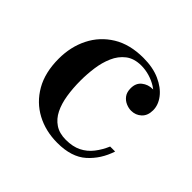

<svg xmlns="http://www.w3.org/2000/svg" viewBox="-122 -610 761 761"><g transform="rotate(45 258.0 -230.0)"><path d="M282 10Q216 10 163.5 -18Q111 -46 80.2 -99.5Q49.5 -153 49.5 -230Q49.5 -297 76.8 -351.2Q104 -405.5 156.5 -437.8Q209 -470 285 -470Q338.5 -470 377.5 -452.5Q416.5 -435 437.8 -407.5Q459 -380 459 -350Q459 -320 441.2 -303.5Q423.5 -287 398 -287Q384 -287 369 -293.5Q354 -300 344 -313.5Q334 -327 334 -349Q334 -378 353.2 -393.2Q372.5 -408.5 398 -408.5Q422 -408.5 440 -393.8Q458 -379 458 -350H432Q432 -370.5 420.2 -387.5Q408.5 -404.5 389 -416.8Q369.5 -429 346.5 -435.8Q323.5 -442.5 301 -442.5Q260.5 -442.5 235 -422.8Q209.5 -403 195.8 -371.2Q182 -339.5 177 -302.5Q172 -265.5 172 -230Q172 -187 178 -149.2Q184 -111.5 198 -83.2Q212 -55 236.2 -38.8Q260.5 -22.5 297 -22.5Q335.5 -22.5 362.5 -36Q389.5 -49.5 408.2 -73.5Q427 -97.5 440 -128H468Q448.5 -68 404.8 -29Q361 10 282 10Z"/></g></svg>

Font: Bodoni Moda SC 9pt Medium
Style: Regular
Weight: 500
Designer: Owen Earl
Foundry: indestructible type
Version: Version 2.005